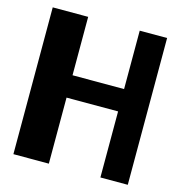

<svg xmlns="http://www.w3.org/2000/svg" viewBox="-108 -775 863 921"><g transform="rotate(15 323.5 -314.5)"><path d="M217 -278V50H41V-679H217V-389H473V-679H609V50H473V-278Z"/></g></svg>

Font: BM HANNA
Style: Regular
Weight: 400
Designer: BONGJIN KIM, JAEHYUN KEUM, MINJUNG KIM, JUHEE TAE
Foundry: WOOWA BROTHERS Corporation.
Version: Version 1.000